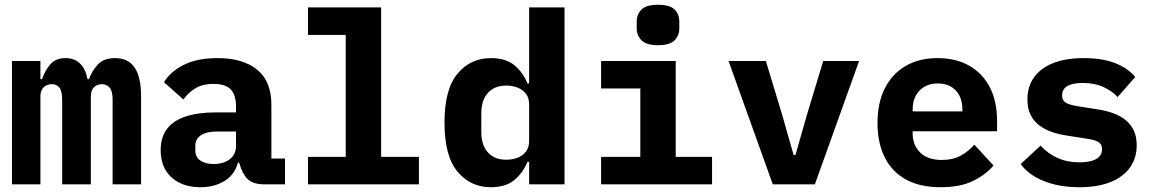

<svg xmlns="http://www.w3.org/2000/svg" viewBox="-20 -771 4840 803"><path d="M30 0V-516H149V-440H156Q168 -476 190.5 -502Q213 -528 254 -528Q291 -528 314.5 -505.5Q338 -483 346 -440H352Q365 -475 389.5 -501.5Q414 -528 462 -528Q516 -528 543 -488.5Q570 -449 570 -369V0H451V-354Q451 -390 438.5 -404.5Q426 -419 406 -419Q387 -419 373.5 -406.5Q360 -394 360 -368V0H240V-354Q240 -390 228.5 -404.5Q217 -419 197 -419Q177 -419 163 -406.5Q149 -394 149 -368V0Z M1087 0Q1038 0 1015.5 -22.5Q993 -45 982 -85L980 -91H975Q962 -41 919.5 -14.5Q877 12 818 12Q743 12 697.5 -29Q652 -70 652 -143Q652 -197 678.5 -232Q705 -267 757 -284Q809 -301 884 -301H967V-327Q967 -373 945.5 -396.5Q924 -420 873 -420Q827 -420 797.5 -402Q768 -384 747 -355L666 -427Q692 -471 748 -499.5Q804 -528 890 -528Q996 -528 1055.5 -479.5Q1115 -431 1115 -333V-108H1172V0ZM874 -85Q900 -85 921 -93.5Q942 -102 954.5 -119Q967 -136 967 -160V-221H888Q844 -221 820.5 -205.5Q797 -190 797 -161V-141Q797 -114 818 -99.5Q839 -85 874 -85Z M1268 -115H1426V-625H1268V-740H1574V-115H1732V0H1268Z M2193 -94H2186Q2167 -48 2131 -18Q2095 12 2033 12Q1948 12 1893.5 -53Q1839 -118 1839 -258Q1839 -398 1893.5 -463Q1948 -528 2033 -528Q2095 -528 2131 -498.5Q2167 -469 2186 -422H2193V-740H2341V0H2193ZM2097 -103Q2123 -103 2145 -111.5Q2167 -120 2180 -137.5Q2193 -155 2193 -182V-334Q2193 -361 2180 -378.5Q2167 -396 2145 -404.5Q2123 -413 2097 -413Q2048 -413 2020.5 -382.5Q1993 -352 1993 -298V-218Q1993 -164 2020.5 -133.5Q2048 -103 2097 -103Z M2731.8 -582Q2683 -582 2663 -602.5Q2643 -623 2643 -652V-681Q2643 -711.2 2663 -731.1Q2683 -751 2731.8 -751Q2782 -751 2801.5 -731.1Q2821 -711.2 2821 -681V-652Q2821 -623 2801.5 -602.5Q2782 -582 2731.8 -582ZM2494 -115H2658V-401H2494V-516H2806V-115H2958V0H2494Z M3212 0 3027 -516H3183L3250 -295L3299 -123H3307L3356 -295L3423 -516H3573L3388 0Z M3914 12Q3827 12 3768.5 -20.5Q3710 -53 3680 -113.5Q3650 -174 3650 -256Q3650 -341 3680.5 -401.5Q3711 -462 3767.5 -495Q3824 -528 3901 -528Q3978 -528 4034 -496Q4090 -464 4120 -405.5Q4150 -347 4150 -266V-222H3797V-213Q3797 -164 3828.5 -133Q3860 -102 3919 -102Q3965 -102 3998 -120Q4031 -138 4055 -166L4135 -79Q4105 -42 4051 -15Q3997 12 3914 12ZM3902 -422Q3870 -422 3846.5 -408.5Q3823 -395 3810 -370.5Q3797 -346 3797 -313V-305H4005V-313Q4005 -363 3977.5 -392.5Q3950 -422 3902 -422Z M4494 12Q4409 12 4345 -14Q4281 -40 4249 -85L4332 -162Q4362 -129 4402.5 -110.5Q4443 -92 4495 -92Q4539 -92 4564 -105.5Q4589 -119 4589 -147Q4589 -169 4572 -178Q4555 -187 4525 -191L4442 -204Q4408 -209 4378 -219.5Q4348 -230 4325 -248Q4302 -266 4289.5 -292Q4277 -318 4277 -355Q4277 -409 4305 -448Q4333 -487 4385.5 -507.5Q4438 -528 4513 -528Q4589 -528 4642.5 -507.5Q4696 -487 4728 -449L4654 -365Q4632 -390 4595 -407Q4558 -424 4508 -424Q4466 -424 4444 -411Q4422 -398 4422 -372Q4422 -357 4429.5 -348.5Q4437 -340 4451.5 -335Q4466 -330 4486 -327L4568 -314Q4603 -309 4633 -298.5Q4663 -288 4686 -270Q4709 -252 4721.5 -226Q4734 -200 4734 -163Q4734 -110 4706 -70.5Q4678 -31 4624.5 -9.5Q4571 12 4494 12Z"/></svg>

Font: Lilex
Style: Regular
Weight: 400
Monospace: yes
Designer: Mike Abbink, Paul van der Laan, Pieter van Rosmalen, Mikhael Khrustik
Foundry: Mikhael Khrustik
Version: Version 2.510